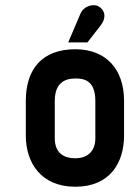

<svg xmlns="http://www.w3.org/2000/svg" viewBox="-20 -699 530 729"><path d="M451 -316C451 -437 382 -512 266 -512C145 -512 78 -442 78 -316V-184C78 -82 135 10 266 10C398 10 451 -82 451 -184ZM342 -174C342 -120 307 -98 266 -98C225 -98 188 -116 188 -174V-316C188 -389 232 -401 266 -401C295 -401 342 -397 342 -316ZM312 -538 361 -601C388 -635 376 -664 352 -676C336 -684 299 -679 285 -646L239 -538Z"/></svg>

Font: Advent Pro
Style: Bold
Weight: 700
Designer: Andreas Kalpakidis
Foundry: Andreas Kalpakidis
Version: Version 2.002 2008